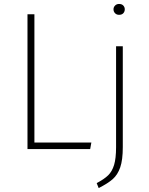

<svg xmlns="http://www.w3.org/2000/svg" viewBox="-20 -754 754 971"><path d="M154 -33H442L436 0H119V-682H154ZM601 -10Q601 55 588 92.5Q575 130 550 152Q525 174 479 197L469 172Q507 152 527 132.5Q547 113 557 80Q567 47 567 -10V-520H601ZM611 -707Q611 -695 603.5 -687Q596 -679 582 -679Q570 -679 562 -687Q554 -695 554 -707Q554 -718 562 -726Q570 -734 582 -734Q596 -734 603.5 -726Q611 -718 611 -707Z"/></svg>

Font: FiraGO UltraLight
Style: Regular
Weight: 200
Designer: bBox Type
Foundry: bBox Type GmbH
Version: Version 1.001